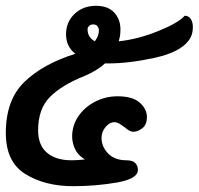

<svg xmlns="http://www.w3.org/2000/svg" viewBox="-20 -627 683 660"><path d="M310 -607Q351 -607 372.5 -584Q394 -561 394 -526Q394 -513 392.5 -504Q391 -495 388 -485Q454 -492 523.5 -520Q593 -548 615 -573Q628 -573 635.5 -562Q643 -551 643 -534Q643 -506 628 -487Q598 -447 510.5 -428Q423 -409 352 -409H341Q315 -385 271 -366Q193 -335 152 -294Q111 -253 111 -179Q111 -128 141.5 -102Q172 -76 226 -76Q248 -76 272 -79Q248 -93 238 -114.5Q228 -136 228 -158Q228 -196 249.5 -227.5Q271 -259 307 -277.5Q343 -296 384 -296Q436 -296 460.5 -274Q485 -252 485 -225Q485 -198 469 -186Q453 -174 438 -174Q426 -174 408 -190Q400 -196 391 -201.5Q382 -207 373 -207Q357 -207 343 -190.5Q329 -174 329 -153Q329 -123 351.5 -99.5Q374 -76 415 -76Q436 -76 445 -66.5Q454 -57 454 -43Q454 -12 381.5 0.5Q309 13 231 13Q135 13 67.5 -28.5Q0 -70 0 -170Q0 -284 64.5 -346Q129 -408 239 -442Q207 -467 207 -509Q207 -551 236 -579Q265 -607 310 -607ZM300 -543Q292 -543 286.5 -538Q281 -533 281 -526Q281 -499 306 -485Q320 -504 320 -522Q320 -530 315.5 -536.5Q311 -543 300 -543Z"/></svg>

Font: Sriracha
Style: Regular
Weight: 400
Designer: Suppakit Chalermlarp
Version: Version 1.002g